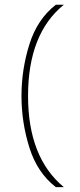

<svg xmlns="http://www.w3.org/2000/svg" viewBox="-20 -713 338 807"><path d="M248.2 73.5Q97.9 -51 97.9 -309.7Q97.9 -571.2 248.2 -693H214.6Q136.9 -632.8 103.6 -526.9Q70.3 -421 70.3 -309.7Q70.3 -198.1 103.6 -92.4Q136.9 13.3 214.6 73.5Z"/></svg>

Font: Arad-FD-VF Thin
Style: Regular
Weight: 100
Designer: Mohammad Darvishi
Version: Version 1.010;September 21, 2024;FontCreator 15.0.0.2992 64-